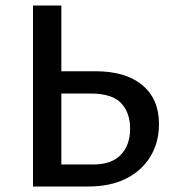

<svg xmlns="http://www.w3.org/2000/svg" viewBox="-20 -678 640 698"><path d="M100 0V-658H203V-80H318Q386 -80 419.5 -115.5Q453 -151 453 -210Q453 -269 420 -303.5Q387 -338 309 -338H167V-419H327Q437 -419 497.5 -368.5Q558 -318 558 -227Q558 -160 526.5 -108.5Q495 -57 438 -28.5Q381 0 301 0Z"/></svg>

Font: Ysabeau SC SemiBold
Style: Regular
Weight: 600
Designer: Christian Thalmann (Catharsis Fonts)
Version: Version 2.001;gftools[0.9.30]; featfreeze: smcp